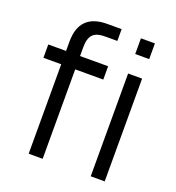

<svg xmlns="http://www.w3.org/2000/svg" viewBox="-133 -842 869 948"><g transform="rotate(20 301.5 -367.5)"><path d="M123.5 -470V0H197V-470H344.5V-540H197V-584.5C197 -649 220 -673 281.5 -673H344.5V-735H269.5C172 -735 123.5 -686.5 123.5 -589V-540H30V-470ZM523 -642.5V-725H449.5V-642.5ZM523 0V-540H449.5V0Z"/></g></svg>

Font: Vela Sans
Style: Regular
Weight: 400
Designer: Principal design: Mikhail Sharanda - project Manrope.
Design modification: Ravid Balaliev
Foundry: Mikhail Sharanda
Version: Version 1.001